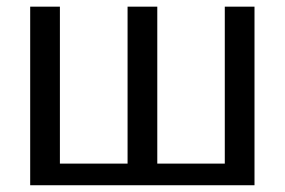

<svg xmlns="http://www.w3.org/2000/svg" viewBox="-20 -548 842 568"><path d="M69.3 0V-528.3H157.2V-64H357.4V-528.3H445.3V-64H645V-528.3H732.9V0Z"/></svg>

Font: Arial
Style: Regular
Weight: 400
Designer: Steve Matteson
Foundry: Ascender Corporation
Version: Version 2.00.3